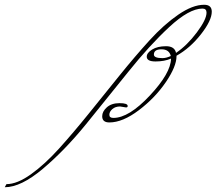

<svg xmlns="http://www.w3.org/2000/svg" viewBox="-386 -501 909 806"><path d="M331 -266Q324 -294 292 -294Q260 -294 260 -272Q260 -257 296 -257Q312 -257 331 -266ZM143 -50 118 -54Q98 -54 85.5 -43Q73 -32 73 -19Q73 -6 90 -6Q155 -6 243 -100Q331 -194 332 -255Q304 -243 267 -243Q230 -243 230 -263Q230 -279 252.5 -293Q275 -307 311 -307Q347 -307 353 -279Q399 -310 440 -364.5Q481 -419 481 -448Q481 -465 464 -465Q408 -465 324.5 -387.5Q241 -310 153 -200Q65 -90 -24.5 20Q-114 130 -206 207.5Q-298 285 -366 285L-359 272Q-314 272 -256 230.5Q-198 189 -138 122.5Q-78 56 -13.5 -24Q51 -104 116 -184.5Q181 -265 241.5 -331.5Q302 -398 362.5 -439.5Q423 -481 471 -481Q503 -481 503 -452Q503 -415 457.5 -357Q412 -299 355 -267V-265Q355 -222 310 -156Q265 -90 197 -38.5Q129 13 73 13Q43 13 43 -13Q43 -33 62.5 -50.5Q82 -68 116 -68Q150 -68 150 -56Q150 -50 143 -50Z"/></svg>

Font: Miss Fajardose
Style: Regular
Weight: 400
Version: Version 1.000